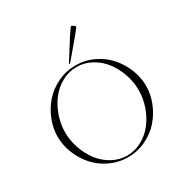

<svg xmlns="http://www.w3.org/2000/svg" viewBox="-197 -1028 1136 1186"><g transform="rotate(-30 370.5 -434.5)"><path d="M353.5 -674.8 347.7 -678.7 436.5 -819.3Q473.1 -874 474.6 -874Q480.5 -874 490.7 -866.5Q501 -858.9 501 -854.5Q501 -850.6 460 -800.8ZM377 -6.8Q433.6 -6.8 483.6 -34.7Q533.7 -62.5 567.4 -107.2Q601.1 -151.9 620.4 -208.3Q639.6 -264.6 639.6 -322.3Q639.6 -379.9 620.4 -436.3Q601.1 -492.7 567.4 -537.4Q533.7 -582 483.6 -609.9Q433.6 -637.7 377 -637.7Q320.8 -637.7 271 -609.9Q221.2 -582 187.5 -537.4Q153.8 -492.7 134.5 -436.3Q115.2 -379.9 115.2 -322.3Q115.2 -264.6 134.5 -208.3Q153.8 -151.9 187.5 -107.2Q221.2 -62.5 271 -34.7Q320.8 -6.8 377 -6.8ZM84.7 -204.1Q61.5 -262.7 61.5 -322.3Q61.5 -381.8 84.7 -440.4Q107.9 -499 148.4 -545.4Q189 -591.8 249 -620.6Q309.1 -649.4 377 -649.4Q444.8 -649.4 504.9 -620.6Q564.9 -591.8 605.5 -545.4Q646 -499 669.2 -440.4Q692.4 -381.8 692.4 -322.3Q692.4 -262.7 669.2 -204.1Q646 -145.5 605.5 -99.1Q564.9 -52.7 504.9 -23.9Q444.8 4.9 377 4.9Q309.1 4.9 249 -23.9Q189 -52.7 148.4 -99.1Q107.9 -145.5 84.7 -204.1Z"/></g></svg>

Font: Elaris
Style: Regular
Weight: 500
Version: Version 1.0